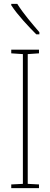

<svg xmlns="http://www.w3.org/2000/svg" viewBox="-20 -970 259 990"><path d="M69 -950H38V-943C71 -892 129 -831 167 -793H183V-804C144 -850 104 -895 69 -950ZM181 0V-19L123 -22V-691L181 -695V-714H38V-695L98 -691V-22L38 -19V0Z"/></svg>

Font: Noto Sans Myanmar UI ExtraCondensed Thin
Style: Regular
Weight: 100
Width: 2
Designer: Monotype Design Team
Foundry: Monotype Imaging Inc.
Version: Version 2.103